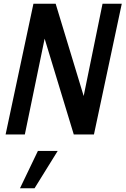

<svg xmlns="http://www.w3.org/2000/svg" viewBox="-20 -720 672 1028"><path d="M10 0 159 -700H278L428 -206L529 -700H632L483 0H375L219 -513L113 0ZM87 288 183 88H289L165 288Z"/></svg>

Font: Red Hat Mono Medium
Style: Italic
Weight: 500
Italic angle: -12°
Monospace: yes
Designer: Pentagram, MCKL
Foundry: Pentagram, MCKL
Version: Version 1.023; ttfautohint (v1.8.3)